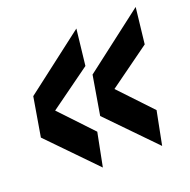

<svg xmlns="http://www.w3.org/2000/svg" viewBox="-99 -627 706 712"><g transform="rotate(-20 254.0 -271.0)"><path d="M190 -12 12 -195 38 -349 274 -530 258 -388 96 -271 216 -144ZM424 -12 246 -195 272 -349 508 -530 492 -388 330 -271 450 -144Z"/></g></svg>

Font: Georama ExtraCondensed Thin SemiBold
Style: Italic
Weight: 600
Italic angle: -9°
Version: Version 1.001